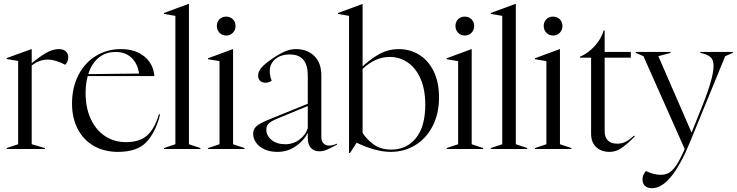

<svg xmlns="http://www.w3.org/2000/svg" viewBox="-20 -780 3856 1005"><path d="M15 -5 75 -25V-461L15 -471V-476L145 -523H146V-449Q184 -481 219.5 -502Q255 -523 288 -523Q311 -523 324 -511.5Q337 -500 337 -479Q337 -457 321 -441Q271 -468 230 -468Q185 -468 146 -437V-25L215 -5V0H15Z M357 -238Q357 -321 390 -386Q423 -451 481.5 -487Q540 -523 613 -523Q689 -523 736 -484Q783 -445 788 -382H439Q428 -340 428 -293Q428 -216 455 -157.5Q482 -99 530 -67.5Q578 -36 640 -36Q710 -36 749.5 -70.5Q789 -105 812 -182L818 -181Q796 -91 748 -38Q700 15 597 15Q526 15 471.5 -16Q417 -47 387 -104.5Q357 -162 357 -238ZM708 -395Q700 -448 668 -478Q636 -508 585 -508Q533 -508 496 -477.5Q459 -447 442 -392Z M838 -5 898 -25V-697L838 -707V-712L968 -760H969V-25L1029 -5V0H838Z M1069 -5 1129 -25V-460L1069 -470V-475L1199 -523H1200V-25L1260 -5V0H1069ZM1115 -644Q1115 -665 1128.5 -679Q1142 -693 1164 -693Q1185 -693 1199 -679Q1213 -665 1213 -644Q1213 -623 1199 -608.5Q1185 -594 1164 -594Q1143 -594 1129 -608.5Q1115 -623 1115 -644Z M1305 -80Q1305 -103 1321.5 -118.5Q1338 -134 1387 -154L1591 -237V-385Q1591 -495 1497 -495Q1450 -495 1421 -470.5Q1392 -446 1392 -408Q1392 -384 1402 -358Q1388 -347 1369 -347Q1352 -347 1341.5 -357Q1331 -367 1331 -385Q1331 -404 1347 -424Q1363 -444 1404 -472Q1445 -500 1473 -511.5Q1501 -523 1529 -523Q1588 -523 1625 -487Q1662 -451 1662 -385V-60Q1662 -41 1673.5 -29.5Q1685 -18 1702 -18Q1721 -18 1744 -28V-23Q1707 -3 1689 4.5Q1671 12 1652 12Q1623 12 1607 -6Q1591 -24 1591 -60V-85Q1570 -43 1527.5 -14Q1485 15 1432 15Q1393 15 1364 1.5Q1335 -12 1320 -34Q1305 -56 1305 -80ZM1473 -25Q1515 -25 1547.5 -49.5Q1580 -74 1591 -109V-225L1436 -161Q1399 -146 1386.5 -133.5Q1374 -121 1374 -102Q1374 -70 1401.5 -47.5Q1429 -25 1473 -25Z M1807 -697 1749 -707V-712L1877 -759H1878V-433Q1927 -477 1971 -500Q2015 -523 2067 -523Q2126 -523 2174 -493.5Q2222 -464 2250 -407Q2278 -350 2278 -270Q2278 -184 2244 -119Q2210 -54 2152.5 -19.5Q2095 15 2025 15Q1947 15 1847 -33L1812 21H1807ZM2029 3Q2108 3 2157 -57Q2206 -117 2206 -232Q2206 -312 2181 -368.5Q2156 -425 2113.5 -453.5Q2071 -482 2020 -482Q1944 -482 1878 -419V-84Q1900 -50 1936.5 -23.5Q1973 3 2029 3Z M2318 -5 2378 -25V-460L2318 -470V-475L2448 -523H2449V-25L2509 -5V0H2318ZM2364 -644Q2364 -665 2377.5 -679Q2391 -693 2413 -693Q2434 -693 2448 -679Q2462 -665 2462 -644Q2462 -623 2448 -608.5Q2434 -594 2413 -594Q2392 -594 2378 -608.5Q2364 -623 2364 -644Z M2549 -5 2609 -25V-697L2549 -707V-712L2679 -760H2680V-25L2740 -5V0H2549Z M2780 -5 2840 -25V-460L2780 -470V-475L2910 -523H2911V-25L2971 -5V0H2780ZM2826 -644Q2826 -665 2839.5 -679Q2853 -693 2875 -693Q2896 -693 2910 -679Q2924 -665 2924 -644Q2924 -623 2910 -608.5Q2896 -594 2875 -594Q2854 -594 2840 -608.5Q2826 -623 2826 -644Z M3074 -80V-478H3016V-483Q3058 -501 3092.5 -538.5Q3127 -576 3140 -621H3145V-508H3282V-478H3145V-93Q3145 -62 3161.5 -45Q3178 -28 3210 -28Q3236 -28 3255 -38Q3274 -48 3299 -70L3303 -66Q3259 -22 3231 -3.5Q3203 15 3171 15Q3127 15 3100.5 -10Q3074 -35 3074 -80Z M3343 160Q3343 135 3361 115Q3401 135 3438 135Q3464 135 3483 123.5Q3502 112 3521 83.5Q3540 55 3564 0L3348 -486L3308 -503V-508H3490V-503L3426 -486L3600 -86L3655 -223Q3715 -372 3715 -434Q3715 -466 3700 -480Q3685 -494 3655 -501L3646 -503V-508H3816V-503L3776 -486L3592 -37Q3493 205 3393 205Q3369 205 3356 193Q3343 181 3343 160Z"/></svg>

Font: Nyght Serif Light
Style: Regular
Weight: 300
Designer: Maksym Kobuzan
Version: Version 0.410